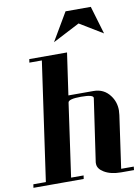

<svg xmlns="http://www.w3.org/2000/svg" viewBox="-98 -978 752 1042"><g transform="rotate(-10 278.0 -456.5)"><path d="M0 0 2.9 -19H71.8L165 -672.9H96.2L99.1 -691.9H307.1L273.9 -460.9H412.1Q469.7 -460.9 502.9 -416Q529.8 -380.4 529.8 -334Q529.8 -325.7 527.8 -308.1L486.8 -19H556.2L554.2 0H483.9Q426.3 0 390.1 -22Q356.9 -42 356.9 -69.8V-77.1L407.2 -422.9Q410.2 -441.9 339.8 -441.9Q271 -441.9 268.1 -422.9L210.9 -19H279.8L276.9 0ZM247.1 -758.8 337.9 -913.1H477.1L522.9 -758.8L396 -835.9Z"/></g></svg>

Font: Hjet
Style: Italic
Weight: 400
Designer: T. Christopher White
Version: Version 1.2